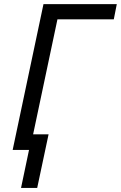

<svg xmlns="http://www.w3.org/2000/svg" viewBox="-20 -734 592 940"><path d="M551.8 -713.9 537.1 -639.2H261.2L142.1 -76.2H217.8L162.1 186H83L122.1 0H42L192.9 -713.9Z"/></svg>

Font: OpenSans-Italic
Style: Italic
Weight: 400
Italic angle: -12°
Foundry: Ascender Corporation
Version: Version 1.10